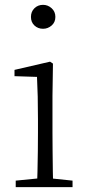

<svg xmlns="http://www.w3.org/2000/svg" viewBox="-20 -774 365 794"><path d="M45 0V-27L156 -38H175L280 -27V0ZM133 0Q134 -24 135 -64.5Q136 -105 136.5 -149Q137 -193 137 -226V-281Q137 -332 136 -375Q135 -418 133 -456L40 -459V-485L187 -519L199 -511L197 -377V-226Q197 -193 197.5 -149Q198 -105 198.5 -64.5Q199 -24 200 0ZM158 -655Q137 -655 122.5 -668.5Q108 -682 108 -704Q108 -726 122.5 -740Q137 -754 158 -754Q178 -754 193.5 -740Q209 -726 209 -704Q209 -682 193.5 -668.5Q178 -655 158 -655Z"/></svg>

Font: Noto Serif SC
Style: Regular
Weight: 200
Designer: Ryoko NISHIZUKA 西塚涼子 (kana & ideographs); Frank Grießhammer (Latin, Greek & Cyrillic); Wenlong ZHANG 张文龙 (bopomofo); San
Foundry: Adobe
Version: Version 2.001;hotconv 1.1.0;makeotfexe 2.6.0